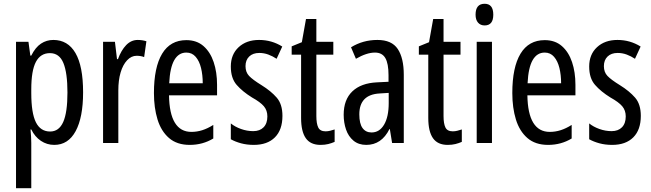

<svg xmlns="http://www.w3.org/2000/svg" viewBox="-20 -759 3453 1019"><path d="M263 -547Q340 -547 380.5 -477.5Q421 -408 421 -269Q421 -136 381.5 -63Q342 10 268 10Q229 10 197 -11.5Q165 -33 146 -72H142Q144 -51 145 -33Q146 -15 146 0V240H65V-537H131L141 -464H146Q168 -508 197.5 -527.5Q227 -547 263 -547ZM245 -477Q195 -477 170.5 -430.5Q146 -384 146 -285V-265Q146 -159 170.5 -110Q195 -61 246 -61Q293 -61 315.5 -111.5Q338 -162 338 -268Q338 -372 316.5 -424.5Q295 -477 245 -477Z M711 -547Q735 -547 757 -540L745 -456Q728 -463 705 -463Q677 -463 654.5 -439Q632 -415 620 -374Q608 -333 608 -280V0H527V-537H590L601 -445H606Q623 -492 649.5 -519.5Q676 -547 711 -547Z M969 -546Q1024 -546 1060 -514.5Q1096 -483 1114 -429.5Q1132 -376 1132 -309V-253H877Q880 -59 996 -59Q1025 -59 1053.5 -68Q1082 -77 1112 -96V-24Q1056 10 987 10Q919 10 877 -26.5Q835 -63 816 -125Q797 -187 797 -265Q797 -402 840.5 -474Q884 -546 969 -546ZM969 -480Q928 -480 905 -440Q882 -400 878 -317H1056Q1056 -361 1047 -398Q1038 -435 1018.5 -457.5Q999 -480 969 -480Z M1479 -144Q1479 -70 1439 -30Q1399 10 1327 10Q1290 10 1259 1.5Q1228 -7 1205 -20V-104Q1227 -86 1259 -74.5Q1291 -63 1324 -63Q1359 -63 1379 -83.5Q1399 -104 1399 -141Q1399 -173 1380.5 -195Q1362 -217 1317 -242Q1267 -273 1236 -308.5Q1205 -344 1205 -406Q1205 -470 1246.5 -508.5Q1288 -547 1355 -547Q1422 -547 1478 -512L1448 -447Q1427 -461 1404 -469.5Q1381 -478 1356 -478Q1322 -478 1302.5 -459Q1283 -440 1283 -408Q1283 -376 1302 -356Q1321 -336 1368 -307Q1418 -276 1448.5 -241Q1479 -206 1479 -144Z M1708 -62Q1720 -62 1732 -65Q1744 -68 1756 -72V-6Q1740 1 1722 5.5Q1704 10 1681 10Q1628 10 1603 -25.5Q1578 -61 1578 -133V-469H1528V-513L1582 -535L1604 -658H1659V-537H1749V-469H1659V-143Q1659 -103 1669 -82.5Q1679 -62 1708 -62Z M1983 -547Q2059 -547 2091 -499Q2123 -451 2123 -362V0H2061L2049 -74H2047Q2005 10 1924 10Q1883 10 1856 -12.5Q1829 -35 1816.5 -71.5Q1804 -108 1804 -150Q1804 -230 1850 -274Q1896 -318 1981 -322L2042 -325V-360Q2042 -422 2025 -451Q2008 -480 1970 -480Q1926 -480 1869 -447L1843 -508Q1906 -547 1983 -547ZM1995 -263Q1887 -257 1887 -152Q1887 -103 1904 -79.5Q1921 -56 1952 -56Q1994 -56 2018.5 -97.5Q2043 -139 2043 -212V-266Z M2383 -62Q2395 -62 2407 -65Q2419 -68 2431 -72V-6Q2415 1 2397 5.5Q2379 10 2356 10Q2303 10 2278 -25.5Q2253 -61 2253 -133V-469H2203V-513L2257 -535L2279 -658H2334V-537H2424V-469H2334V-143Q2334 -103 2344 -82.5Q2354 -62 2383 -62Z M2552 -739Q2598 -739 2598 -681Q2598 -624 2552 -624Q2530 -624 2517 -639Q2504 -654 2504 -681Q2504 -739 2552 -739ZM2591 -537V0H2510V-537Z M2871 -546Q2926 -546 2962 -514.5Q2998 -483 3016 -429.5Q3034 -376 3034 -309V-253H2779Q2782 -59 2898 -59Q2927 -59 2955.5 -68Q2984 -77 3014 -96V-24Q2958 10 2889 10Q2821 10 2779 -26.5Q2737 -63 2718 -125Q2699 -187 2699 -265Q2699 -402 2742.5 -474Q2786 -546 2871 -546ZM2871 -480Q2830 -480 2807 -440Q2784 -400 2780 -317H2958Q2958 -361 2949 -398Q2940 -435 2920.5 -457.5Q2901 -480 2871 -480Z M3381 -144Q3381 -70 3341 -30Q3301 10 3229 10Q3192 10 3161 1.5Q3130 -7 3107 -20V-104Q3129 -86 3161 -74.5Q3193 -63 3226 -63Q3261 -63 3281 -83.5Q3301 -104 3301 -141Q3301 -173 3282.5 -195Q3264 -217 3219 -242Q3169 -273 3138 -308.5Q3107 -344 3107 -406Q3107 -470 3148.5 -508.5Q3190 -547 3257 -547Q3324 -547 3380 -512L3350 -447Q3329 -461 3306 -469.5Q3283 -478 3258 -478Q3224 -478 3204.5 -459Q3185 -440 3185 -408Q3185 -376 3204 -356Q3223 -336 3270 -307Q3320 -276 3350.5 -241Q3381 -206 3381 -144Z"/></svg>

Font: Noto Sans Kannada ExtraCondensed
Style: Regular
Weight: 400
Width: 2
Designer: Jelle Bosma - Monotype Design Team
Foundry: Monotype Imaging Inc.
Version: Version 2.005; ttfautohint (v1.8.4.7-5d5b)